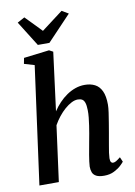

<svg xmlns="http://www.w3.org/2000/svg" viewBox="-110 -1114 838 1193"><g transform="rotate(-10 309.0 -517.5)"><path d="M448.5 10Q416.5 10 399 0.8Q381.5 -8.5 375.2 -24.5Q369 -40.5 369 -61.5Q369.5 -75 372 -93.5Q374.5 -112 378 -133.2Q381.5 -154.5 385.8 -176.5Q390 -198.5 393.5 -219Q397.5 -239.5 401.8 -263.8Q406 -288 409.8 -313.2Q413.5 -338.5 416 -363Q418.5 -387.5 418 -409.5Q417.5 -439 412 -455.5Q406.5 -472 395.8 -478.5Q385 -485 368 -485Q349 -485 328 -474.2Q307 -463.5 285.5 -444.8Q264 -426 244.8 -401.8Q225.5 -377.5 210.5 -350.5L163.5 0H41L142 -742L77.5 -761L84.5 -797.5L245.5 -817L270 -804L222.5 -436Q240.5 -463.5 263 -487.2Q285.5 -511 311.8 -529Q338 -547 366.8 -557Q395.5 -567 426 -567Q462.5 -567 489.8 -553.2Q517 -539.5 532.2 -507.5Q547.5 -475.5 547.5 -421Q547.5 -402.5 543.2 -371.8Q539 -341 533.2 -307.5Q527.5 -274 523 -247Q519.5 -228.5 516 -207.5Q512.5 -186.5 508.8 -165.8Q505 -145 502.2 -125.8Q499.5 -106.5 499 -91Q499 -73.5 504 -66.8Q509 -60 516 -60Q526 -60 536.2 -66Q546.5 -72 564 -86L577 -56Q572.5 -49.5 555.8 -33.5Q539 -17.5 512 -3.8Q485 10 448.5 10ZM183 -862 84 -1020 130 -1045Q155 -1019.5 180 -993.8Q205 -968 229.5 -942.5Q263.5 -968 297.2 -993.8Q331 -1019.5 365 -1045L406.5 -1020.5L256 -862Z"/></g></svg>

Font: Merriweather 20pt SemiBold
Style: Italic
Weight: 600
Italic angle: -7.8°
Version: Version 2.101